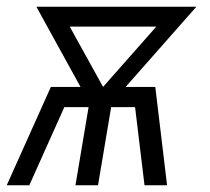

<svg xmlns="http://www.w3.org/2000/svg" viewBox="-26 -550 622 570"><path d="M-6 0H61L165 -232H237L198 0H265L304 -232H375L403 0H470L435 -292H347L557 -530H82L213 -292H125ZM280 -292 181 -471H438Z"/></svg>

Font: Iosevka Sparkle Light
Style: Italic
Weight: 300
Italic angle: -9°
Designer: Belleve Invis
Foundry: Belleve Invis
Version: Version 4.5.0; ttfautohint (v1.8.3)